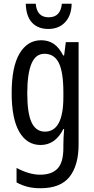

<svg xmlns="http://www.w3.org/2000/svg" viewBox="-20 -761 502 1021"><path d="M199 -547Q237 -547 265.5 -528Q294 -509 316 -466H321L330 -537H398V6Q398 118 350 179Q302 240 195 240Q158 240 127.5 232.5Q97 225 68 209V132Q136 168 193 168Q255 168 286 135.5Q317 103 317 25V9Q317 -8 318 -29.5Q319 -51 321 -75H317Q274 10 196 10Q123 10 82.5 -60Q42 -130 42 -266Q42 -406 84 -476.5Q126 -547 199 -547ZM216 -475Q169 -475 147 -421.5Q125 -368 125 -265Q125 -159 148 -110Q171 -61 219 -61Q317 -61 317 -245V-270Q317 -377 293 -426Q269 -475 216 -475ZM361 -741Q360 -679 326.5 -643Q293 -607 237 -607Q182 -607 150.5 -640.5Q119 -674 117 -741H170Q176 -669 239 -669Q302 -669 309 -741Z"/></svg>

Font: Noto Sans Khmer ExtraCondensed
Style: Regular
Weight: 400
Width: 2
Designer: Danh Hong and the Monotype Design Team
Foundry: Monotype Imaging Inc.
Version: Version 2.004; ttfautohint (v1.8.4.7-5d5b)